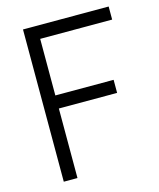

<svg xmlns="http://www.w3.org/2000/svg" viewBox="-107 -776 707 853"><g transform="rotate(-15 247.0 -350.0)"><path d="M143.1 -640.1V-379.9H411.1V-319.8H143.1V0H80.1V-700.2H474.1V-640.1Z"/></g></svg>

Font: Abel
Style: Regular
Weight: 400
Designer: Matthew Desmond
Foundry: Matthew Desmond
Version: Version 1.002